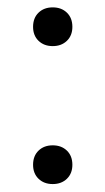

<svg xmlns="http://www.w3.org/2000/svg" viewBox="-20 -480 279 508"><path d="M119.5 -95.5Q142.5 -95.5 157 -81.5Q171.5 -67.5 171.5 -44Q171.5 -21 157 -7Q142.5 7 119.5 7Q96.5 7 82 -7Q67.5 -21 67.5 -44Q67.5 -67.5 82 -81.5Q96.5 -95.5 119.5 -95.5ZM119.5 -460.5Q142.5 -460.5 157 -446.5Q171.5 -432.5 171.5 -409Q171.5 -386 157 -372Q142.5 -358 119.5 -358Q96.5 -358 82 -372Q67.5 -386 67.5 -409Q67.5 -432.5 82 -446.5Q96.5 -460.5 119.5 -460.5Z"/></svg>

Font: Newsreader Light
Style: Regular
Weight: 300
Designer: Hugues Gentile
Foundry: Production Type
Version: Version 1.003